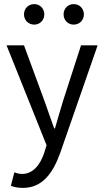

<svg xmlns="http://www.w3.org/2000/svg" viewBox="-20 -707 508 936"><path d="M97 -637C97 -609 118 -587 147 -587C175 -587 196 -609 196 -637C196 -665 175 -687 147 -687C118 -687 97 -665 97 -637ZM290 -637C290 -609 311 -587 339 -587C368 -587 389 -609 389 -637C389 -665 368 -687 339 -687C311 -687 290 -665 290 -637ZM33 199C49 205 68 209 91 209C188 209 238 136 273 40L456 -486H375L288 -217C275 -175 261 -125 248 -81H244C228 -125 211 -175 196 -217L97 -486H12L207 1L196 37C176 97 141 141 87 141C74 141 59 137 50 133Z"/></svg>

Font: Cambridge Sans
Style: Regular
Weight: 400
Version: Version 2.020;PS 002.020;hotconv 1.0.88;makeotf.lib2.5.64775